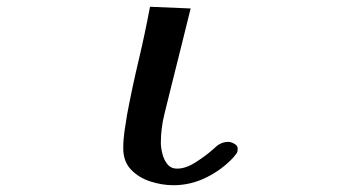

<svg xmlns="http://www.w3.org/2000/svg" viewBox="-20 -539 1040 567"><path d="M682 -100Q682 -109 672 -114.5Q662 -120 654 -120Q639 -120 626 -112Q621 -109 617 -105Q613 -101 608 -97Q589 -80 559 -60.5Q529 -41 503 -41Q485 -41 474.5 -54Q464 -67 459.5 -85Q455 -103 455 -117Q455 -160 465.5 -202Q476 -244 486 -285Q500 -342 514.5 -399Q529 -456 543 -514L423 -519Q408 -439 389 -359Q370 -279 355 -199Q351 -175 347.5 -150.5Q344 -126 344 -101Q344 -62 367 -38Q390 -14 424.5 -3Q459 8 492 8Q543 8 589.5 -15Q636 -38 670 -75Q676 -82 679 -86.5Q682 -91 682 -100Z"/></svg>

Font: UoqMunThenKhung
Style: Regular
Weight: 400
Designer: Font-Kai, 金井和夫, 宇文滿月
Foundry: Kazuo Kanai, Moonlit Owen
Version: Version 1.197